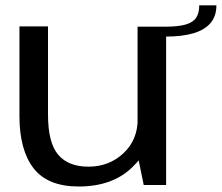

<svg xmlns="http://www.w3.org/2000/svg" viewBox="-20 -690 827 716"><path d="M516 0H599.5V-590.5H493V-112ZM159 -591.5H52.5V-258Q52.5 -130.5 105.2 -62.5Q158 5.5 273.5 5.5Q399 5.5 472.5 -65.5Q546 -136.5 546 -212L493.5 -246.5Q493.5 -168 440 -118.2Q386.5 -68.5 310 -68.5Q234.5 -68.5 196.8 -113.2Q159 -158 159 -263ZM596 -590.5V-553.5Q659.5 -553.5 701.5 -566Q743.5 -578.5 765.2 -604.2Q787 -630 787 -670H723Q723 -640.5 711 -623.2Q699 -606 671.2 -598.2Q643.5 -590.5 596 -590.5Z"/></svg>

Font: Anybody SemiExpanded
Style: Regular
Weight: 400
Width: 6
Designer: Tyler Finck
Foundry: Etcetera Type Company
Version: Version 1.113;gftools[0.9.25]